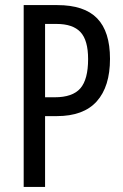

<svg xmlns="http://www.w3.org/2000/svg" viewBox="-20 -734 483 754"><path d="M205 -714Q311 -714 361.5 -662Q412 -610 412 -503Q412 -394 360 -336Q308 -278 203 -278H157V0H73V-714ZM202 -640H157V-352H195Q265 -352 295.5 -387Q326 -422 326 -502Q326 -576 296 -608Q266 -640 202 -640Z"/></svg>

Font: Noto Sans Bengali ExtraCondensed
Style: Regular
Weight: 400
Width: 2
Designer: Jelle Bosma - Monotype Design Team
Foundry: Monotype Imaging Inc.
Version: Version 2.003; ttfautohint (v1.8.4.7-5d5b)